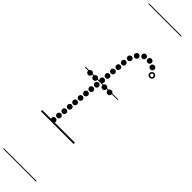

<svg xmlns="http://www.w3.org/2000/svg" viewBox="-595 -1268 1670 1670"><g transform="rotate(45 240.0 -433.0)"><path d="M411 -930.5Q400.5 -930.5 393.2 -937.8Q386 -945 386 -955.5Q386 -966 393.2 -973.2Q400.5 -980.5 411 -980.5Q421.5 -980.5 428.8 -973.2Q436 -966 436 -955.5Q436 -945 428.8 -937.8Q421.5 -930.5 411 -930.5ZM354 -954Q343.5 -954 336.2 -961.2Q329 -968.5 329 -979Q329 -989.5 336.2 -996.8Q343.5 -1004 354 -1004Q364.5 -1004 371.8 -996.8Q379 -989.5 379 -979Q379 -968.5 371.8 -961.2Q364.5 -954 354 -954ZM292.5 -947.5Q282 -947.5 274.8 -954.8Q267.5 -962 267.5 -972.5Q267.5 -983 274.8 -990.2Q282 -997.5 292.5 -997.5Q303 -997.5 310.2 -990.2Q317.5 -983 317.5 -972.5Q317.5 -962 310.2 -954.8Q303 -947.5 292.5 -947.5ZM243.5 -905Q233 -905 225.8 -912.2Q218.5 -919.5 218.5 -930Q218.5 -940.5 225.8 -947.8Q233 -955 243.5 -955Q254 -955 261.2 -947.8Q268.5 -940.5 268.5 -930Q268.5 -919.5 261.2 -912.2Q254 -905 243.5 -905ZM216 -847.5Q205.5 -847.5 198.2 -854.8Q191 -862 191 -872.5Q191 -883 198.2 -890.2Q205.5 -897.5 216 -897.5Q226.5 -897.5 233.8 -890.2Q241 -883 241 -872.5Q241 -862 233.8 -854.8Q226.5 -847.5 216 -847.5ZM206 -783.5Q195.5 -783.5 188.2 -790.8Q181 -798 181 -808.5Q181 -819 188.2 -826.2Q195.5 -833.5 206 -833.5Q216.5 -833.5 223.8 -826.2Q231 -819 231 -808.5Q231 -798 223.8 -790.8Q216.5 -783.5 206 -783.5ZM200 -723Q189.5 -723 182.2 -730.2Q175 -737.5 175 -748Q175 -758.5 182.2 -765.8Q189.5 -773 200 -773Q210.5 -773 217.8 -765.8Q225 -758.5 225 -748Q225 -737.5 217.8 -730.2Q210.5 -723 200 -723ZM193.5 -663Q183 -663 175.8 -670.2Q168.5 -677.5 168.5 -688Q168.5 -698.5 175.8 -705.8Q183 -713 193.5 -713Q204 -713 211.2 -705.8Q218.5 -698.5 218.5 -688Q218.5 -677.5 211.2 -670.2Q204 -663 193.5 -663ZM187.5 -602.5Q177 -602.5 169.8 -609.8Q162.5 -617 162.5 -627.5Q162.5 -638 169.8 -645.2Q177 -652.5 187.5 -652.5Q198 -652.5 205.2 -645.2Q212.5 -638 212.5 -627.5Q212.5 -617 205.2 -609.8Q198 -602.5 187.5 -602.5ZM181.5 -542.5Q171 -542.5 163.8 -549.8Q156.5 -557 156.5 -567.5Q156.5 -578 163.8 -585.2Q171 -592.5 181.5 -592.5Q192 -592.5 199.2 -585.2Q206.5 -578 206.5 -567.5Q206.5 -557 199.2 -549.8Q192 -542.5 181.5 -542.5ZM175.5 -482Q165 -482 157.8 -489.2Q150.5 -496.5 150.5 -507Q150.5 -517.5 157.8 -524.8Q165 -532 175.5 -532Q186 -532 193.2 -524.8Q200.5 -517.5 200.5 -507Q200.5 -496.5 193.2 -489.2Q186 -482 175.5 -482ZM169 -421.5Q158.5 -421.5 151.2 -428.8Q144 -436 144 -446.5Q144 -457 151.2 -464.2Q158.5 -471.5 169 -471.5Q179.5 -471.5 186.8 -464.2Q194 -457 194 -446.5Q194 -436 186.8 -428.8Q179.5 -421.5 169 -421.5ZM163 -361.5Q152.5 -361.5 145.2 -368.8Q138 -376 138 -386.5Q138 -397 145.2 -404.2Q152.5 -411.5 163 -411.5Q173.5 -411.5 180.8 -404.2Q188 -397 188 -386.5Q188 -376 180.8 -368.8Q173.5 -361.5 163 -361.5ZM157 -301Q146.5 -301 139.2 -308.2Q132 -315.5 132 -326Q132 -336.5 139.2 -343.8Q146.5 -351 157 -351Q167.5 -351 174.8 -343.8Q182 -336.5 182 -326Q182 -315.5 174.8 -308.2Q167.5 -301 157 -301ZM150.5 -240.5Q140 -240.5 132.8 -247.8Q125.5 -255 125.5 -265.5Q125.5 -276 132.8 -283.2Q140 -290.5 150.5 -290.5Q161 -290.5 168.2 -283.2Q175.5 -276 175.5 -265.5Q175.5 -255 168.2 -247.8Q161 -240.5 150.5 -240.5ZM144.5 -180.5Q134 -180.5 126.8 -187.8Q119.5 -195 119.5 -205.5Q119.5 -216 126.8 -223.2Q134 -230.5 144.5 -230.5Q155 -230.5 162.2 -223.2Q169.5 -216 169.5 -205.5Q169.5 -195 162.2 -187.8Q155 -180.5 144.5 -180.5ZM138.5 -120Q128 -120 120.8 -127.2Q113.5 -134.5 113.5 -145Q113.5 -155.5 120.8 -162.8Q128 -170 138.5 -170Q149 -170 156.2 -162.8Q163.5 -155.5 163.5 -145Q163.5 -134.5 156.2 -127.2Q149 -120 138.5 -120ZM132 -60Q121.5 -60 114.2 -67.2Q107 -74.5 107 -85Q107 -95.5 114.2 -102.8Q121.5 -110 132 -110Q142.5 -110 149.8 -102.8Q157 -95.5 157 -85Q157 -74.5 149.8 -67.2Q142.5 -60 132 -60ZM126 0Q115.5 0 108.2 -7.2Q101 -14.5 101 -25Q101 -35.5 108.2 -42.8Q115.5 -50 126 -50Q136.5 -50 143.8 -42.8Q151 -35.5 151 -25Q151 -14.5 143.8 -7.2Q136.5 0 126 0ZM61 -514Q50.5 -514 43.2 -521.2Q36 -528.5 36 -539Q36 -549.5 43.2 -556.8Q50.5 -564 61 -564Q71.5 -564 78.8 -556.8Q86 -549.5 86 -539Q86 -528.5 78.8 -521.2Q71.5 -514 61 -514ZM124 -514Q113.5 -514 106.2 -521.2Q99 -528.5 99 -539Q99 -549.5 106.2 -556.8Q113.5 -564 124 -564Q134.5 -564 141.8 -556.8Q149 -549.5 149 -539Q149 -528.5 141.8 -521.2Q134.5 -514 124 -514ZM237.5 -514Q227 -514 219.8 -521.2Q212.5 -528.5 212.5 -539Q212.5 -549.5 219.8 -556.8Q227 -564 237.5 -564Q248 -564 255.2 -556.8Q262.5 -549.5 262.5 -539Q262.5 -528.5 255.2 -521.2Q248 -514 237.5 -514ZM301 -514Q290.5 -514 283.2 -521.2Q276 -528.5 276 -539Q276 -549.5 283.2 -556.8Q290.5 -564 301 -564Q311.5 -564 318.8 -556.8Q326 -549.5 326 -539Q326 -528.5 318.8 -521.2Q311.5 -514 301 -514ZM456.5 -874.5Q444.5 -874.5 436 -883Q427.5 -891.5 427.5 -903.5Q427.5 -915.5 436 -924Q444.5 -932.5 456.5 -932.5Q468.5 -932.5 477 -924Q485.5 -915.5 485.5 -903.5Q485.5 -891.5 477 -883Q468.5 -874.5 456.5 -874.5ZM456.5 -888Q463 -888 467.5 -892.8Q472 -897.5 472 -904Q472 -910 467.5 -914.5Q463 -919 456.5 -919Q450 -919 445.5 -914.5Q441 -910 441 -904Q441 -897.5 445.5 -892.8Q450 -888 456.5 -888ZM-5 455H397.5V463H-5ZM-5 -16H397.5V0H-5ZM-5 -549H397.5V-541H-5ZM-5 -1329H397.5V-1321H-5Z"/></g></svg>

Font: Edu SA Dotted Guide
Style: Regular
Weight: 400
Designer: Tina and Corey Anderson, Eben Sorkin, Mirko Velimirovic
Foundry: Google for Education
Version: Version 2.000